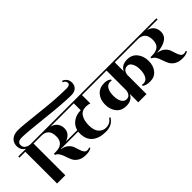

<svg xmlns="http://www.w3.org/2000/svg" viewBox="1 -1568 2309 2309"><g transform="rotate(-45 1155.0 -413.5)"><path d="M950 -629Q820 -629 535.5 -660.5Q251 -692 173.5 -692Q96 -692 96 -638Q96 -600 125.5 -580Q155 -560 192 -560H320V-540H220V0H80V-540H-20V-560H112Q54 -591 54 -664Q54 -718 92.5 -752.5Q131 -787 202.5 -787Q274 -787 533 -757Q792 -727 969 -727Q1029 -727 1029 -764Q1029 -798 989 -812L996 -831Q1025 -821 1045.5 -796Q1066 -771 1066 -728Q1066 -685 1036.5 -657Q1007 -629 950 -629Z M1044 -540V-397Q1020 -409 978 -409Q910 -409 877 -359Q844 -309 844 -224Q844 -139 881.5 -98Q919 -57 972 -57Q1044 -57 1082 -117L1097 -108Q1047 -24 936 -24Q825 -24 762 -76.5Q699 -129 699 -232Q699 -242 701 -262H407V-258Q458 -251 490 -224Q522 -197 534.5 -164.5Q547 -132 556 -100Q565 -68 580.5 -46.5Q596 -25 620.5 -25Q645 -25 660 -34L666 -20Q634 4 571.5 4Q509 4 468.5 -20.5Q428 -45 410.5 -81Q393 -117 382 -154Q353 -247 306 -260V-280H337Q475 -280 475 -407Q475 -540 352 -540H280V-560H1144V-540ZM904 -422V-540H506Q558 -528 585.5 -492.5Q613 -457 613 -407Q613 -318 513 -282H705Q721 -346 775 -384Q829 -422 904 -422Z M1390 -124Q1450 -126 1461 -203V-540H1104V-560H1957V-540H1601V-387Q1635 -460 1731 -460Q1810 -460 1856 -403.5Q1902 -347 1902 -263Q1902 -179 1858 -127Q1814 -75 1741.5 -75Q1669 -75 1637 -104L1642 -119Q1650 -115 1666 -115Q1714 -116 1735.5 -159Q1757 -202 1757 -264Q1757 -326 1734.5 -365.5Q1712 -405 1678 -404Q1612 -404 1601 -326V0H1461V-144Q1427 -69 1330 -69Q1248 -69 1203.5 -124Q1159 -179 1159 -263Q1159 -347 1206 -400.5Q1253 -454 1334 -454Q1392 -454 1424 -425L1419 -410Q1411 -414 1397 -414Q1350 -413 1327 -373Q1304 -333 1304 -267.5Q1304 -202 1327 -163Q1350 -124 1390 -124Z M2330 -560V-540H2148Q2200 -528 2227.5 -492.5Q2255 -457 2255 -407Q2255 -340 2199 -304Q2143 -268 2049 -262V-258Q2100 -251 2132 -224Q2164 -197 2176.5 -164.5Q2189 -132 2198 -100Q2207 -68 2222.5 -46.5Q2238 -25 2262.5 -25Q2287 -25 2302 -34L2308 -20Q2276 4 2213.5 4Q2151 4 2110.5 -20.5Q2070 -45 2052.5 -81Q2035 -117 2023 -154Q1995 -247 1948 -260V-280H1979Q2117 -280 2117 -407Q2117 -540 1994 -540H1917V-560Z"/></g></svg>

Font: Rozha One
Style: Regular
Weight: 400
Designer: Tim Donaldson, Indian Type Foundry
Foundry: Indian Type Foundry
Version: Version 1.300;PS 1.0;hotconv 1.0.78;makeotf.lib2.5.61930; tt